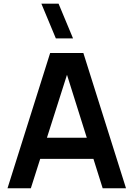

<svg xmlns="http://www.w3.org/2000/svg" viewBox="-20 -1002 710 1022"><path d="M277.3 -797.5H368.8L291.7 -982.5H200.2ZM650.7 0 423.7 -720H247L20 0H144.2L350 -646H323.3L526.5 0ZM524 -156.2V-268.7H146V-156.2Z"/></svg>

Font: Manrope
Style: Regular
Weight: 400
Designer: Mikhail Sharanda
Foundry: Mikhail Sharanda
Version: Version 4.503